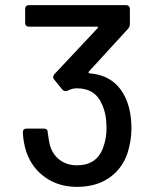

<svg xmlns="http://www.w3.org/2000/svg" viewBox="-20 -720 611 748"><path d="M492 -219Q492 -171 476 -121Q454 -60 403.5 -26Q353 8 280 8Q208 8 155.5 -29.5Q103 -67 82 -130Q71 -164 69 -204Q69 -219 84 -219H151Q166 -219 166 -204Q171 -167 174 -156Q184 -119 212 -97.5Q240 -76 280 -76Q318 -76 343.5 -93Q369 -110 381 -143Q395 -179 395 -221Q395 -275 378 -312Q352 -376 279 -376Q262 -376 244 -367Q241 -365 235 -365Q229 -365 223 -371L191 -410Q187 -415 187 -420Q187 -424 192 -431L360 -610Q365 -616 358 -616H93Q86 -616 82 -620Q78 -624 78 -631V-685Q78 -692 82 -696Q86 -700 93 -700H471Q478 -700 482 -696Q486 -692 486 -685V-627Q486 -615 479 -608L326 -441Q324 -439 325 -437Q326 -435 330 -434Q432 -426 472 -332Q492 -284 492 -219Z"/></svg>

Font: Barlow_Medium_SS
Style: Regular
Weight: 500
Designer: Jeremy Tribby
Foundry: Jeremy Tribby
Version: Version 1.101 August 23, 2024